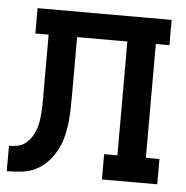

<svg xmlns="http://www.w3.org/2000/svg" viewBox="-43 -562 587 605"><g transform="rotate(5 250.0 -260.0)"><path d="M0 0V-80Q14 -80 28 -83Q42 -86 53 -95Q64 -104 71.5 -116Q79 -128 83.5 -141Q88 -154 90 -168Q92 -182 93 -196.5Q94 -211 94 -225Q94 -239 94 -253V-440H52V-520H476V-440H433V-80H476V0H301V-80H343V-440H184V-261Q184 -237 183.5 -214Q183 -191 180.5 -168Q178 -145 172 -122.5Q166 -100 155 -79.5Q144 -59 127.5 -42Q111 -25 90.5 -15Q70 -5 46.5 -2.5Q23 0 0 0Z"/></g></svg>

Font: Iosevka Curly Slab Medium
Style: Regular
Weight: 500
Monospace: yes
Designer: Belleve Invis
Foundry: Belleve Invis
Version: Version 22.1.2; ttfautohint (v1.8.4)